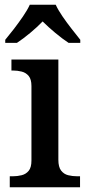

<svg xmlns="http://www.w3.org/2000/svg" viewBox="-20 -786 371 806"><path d="M21 0V-46H34Q53 -46 71 -50.5Q89 -55 100.5 -69Q112 -83 112 -112V-425Q112 -453 100.5 -467Q89 -481 71 -485.5Q53 -490 34 -490H28V-536H225V-115Q225 -85 236.5 -70Q248 -55 266 -50.5Q284 -46 304 -46H316V0ZM2 -619Q18 -638 38 -664Q58 -690 76.5 -717Q95 -744 105 -766H214Q224 -744 242.5 -717Q261 -690 281.5 -664Q302 -638 317 -619V-606H268Q242 -623 212 -648Q182 -673 159 -696Q137 -673 107 -648Q77 -623 51 -606H2Z"/></svg>

Font: Noto Serif Tibetan Medium
Style: Regular
Weight: 500
Designer: Monotype Design Team
Foundry: Monotype Imaging Inc.
Version: Version 2.103; ttfautohint (v1.8.4.7-5d5b)